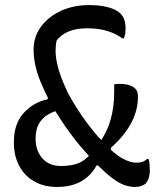

<svg xmlns="http://www.w3.org/2000/svg" viewBox="-20 -730 640 760"><path d="M246 -368Q257 -346 271 -323Q285 -300 300.5 -277Q316 -254 333.5 -231.5Q351 -209 369 -188Q375 -182 381 -176Q407 -216 418 -257Q432 -307 432 -366V-396Q436 -397 441.5 -397.5Q447 -398 453 -398Q488 -398 507 -386Q526 -374 526 -350V-346Q526 -310 513.5 -275Q501 -240 477 -207.5Q453 -175 419 -145V-137Q445 -113 468 -101Q497 -86 520 -86Q535 -86 544.5 -89.5Q554 -93 562 -101H568Q571 -92 572 -80.5Q573 -69 573 -56Q573 -37 568 -23.5Q563 -10 555 -2Q548 3 538 6.5Q528 10 514 10Q493 10 471 2Q449 -6 423 -26Q399 -44 368 -75H362Q341 -35 302 -12.5Q263 10 205 10Q153 10 114.5 -12.5Q76 -35 55.5 -74.5Q35 -114 35 -164V-168Q35 -240 73.5 -282.5Q112 -325 168 -337L170 -342Q154 -374 141 -405Q127 -439 120 -471Q113 -503 113 -532V-536Q113 -571 128.5 -602Q144 -633 173.5 -657.5Q203 -682 243.5 -696Q284 -710 334 -710Q363 -710 386.5 -706Q410 -702 428 -694.5Q446 -687 456 -677Q468 -665 472.5 -650.5Q477 -636 477 -617Q477 -606 475.5 -596Q474 -586 470 -578H464Q439 -597 404.5 -607.5Q370 -618 325 -618Q280 -618 249.5 -604.5Q219 -591 204 -569Q202 -561 201 -549.5Q200 -538 200 -530Q200 -507 205.5 -480.5Q211 -454 221.5 -426Q232 -398 246 -368ZM332 -113Q326 -119 321 -125Q300 -148 280 -173.5Q260 -199 241 -226Q222 -253 205 -281Q202 -285 199 -290Q184 -285 171 -277Q148 -264 134.5 -241Q121 -218 121 -183V-180Q121 -134 147.5 -103.5Q174 -73 221 -73Q265 -73 293 -85Q313 -94 332 -113Z"/></svg>

Font: Code D Ace
Style: Regular
Weight: 400
Version: Version 1.085; ttfautohint (v1.8.4.7-5d5b);Nerd Fonts 3.0.2